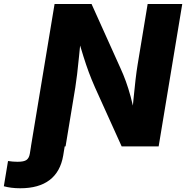

<svg xmlns="http://www.w3.org/2000/svg" viewBox="-147 -748 952 981"><path d="M-127.4 203.6 -106 74.7Q-93.3 76.7 -81.1 77.6Q-68.8 78.6 -57.1 78.6Q-24.9 78.6 -11.7 69.3Q1.5 60.1 5.4 37.1L21.5 -62.5H193.8L175.8 47.4Q161.6 129.9 106.4 171.9Q51.3 213.9 -43.5 213.9Q-67.9 213.9 -88.9 211.2Q-109.9 208.5 -127.4 203.6ZM11.2 0 131.8 -727.5H320.8L468.8 -398.9Q483.4 -367.2 496.1 -332.3Q508.8 -297.4 520.5 -254.6Q532.2 -211.9 542.5 -156.2H526.9Q530.8 -196.3 535.4 -244.9Q540 -293.5 545.4 -339.6Q550.8 -385.7 556.2 -418L607.4 -727.5H784.2L663.6 0H474.6L338.4 -301.3Q320.3 -342.3 306.6 -379.2Q293 -416 279.3 -459.7Q265.6 -503.4 248 -562.5H267.1Q261.7 -509.3 256.8 -459.7Q252 -410.2 247.1 -369.4Q242.2 -328.6 237.8 -301.3L188 0Z"/></svg>

Font: Inter ExtraBold
Style: Italic
Weight: 800
Italic angle: -9.3988°
Designer: Rasmus Andersson
Foundry: rsms
Version: Version 4.001;git-66647c0bb